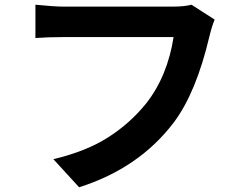

<svg xmlns="http://www.w3.org/2000/svg" viewBox="-20 -749 1040 813"><path d="M889 -666Q878 -641 867 -596Q811 -358 717 -232Q570 -37 315 44L206 -75Q345 -108 438 -167.5Q531 -227 598 -310Q689 -425 715 -592H249Q182 -592 130 -588V-729Q210 -721 250 -721H712Q760 -721 791 -729Z"/></svg>

Font: Swei Fan Sans CJK TC
Style: Bold
Weight: 700
Version: Version 2.130